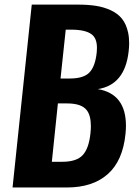

<svg xmlns="http://www.w3.org/2000/svg" viewBox="-20 -830 610 850"><path d="M35.6 0 120.6 -809.6H324.7Q369.6 -809.6 404.5 -804.2Q439.5 -798.8 470.2 -784.7Q501 -770.5 519.8 -747.3Q538.6 -724.1 546.9 -687Q551.8 -665 551.8 -639.2Q551.8 -620.6 549.3 -600.6Q532.2 -454.1 413.1 -435.5Q537.6 -414.6 537.6 -272.9Q537.6 -255.9 535.6 -237.3Q523.9 -118.7 457.3 -59.3Q390.6 0 275.9 0ZM209.5 -113.8H255.9Q318.8 -113.8 346.2 -143.3Q373.5 -172.9 380.4 -239.3Q382.3 -256.3 382.3 -271.5Q382.3 -317.9 364.7 -341.3Q341.8 -372.1 277.8 -372.1H236.3ZM248 -482.4H288.6Q350.6 -482.4 376.2 -509.5Q401.9 -536.6 408.2 -598.1Q409.2 -608.4 409.2 -617.7Q409.2 -659.7 386.7 -677.2Q359.4 -698.7 294.9 -698.7H271Z"/></svg>

Font: Oswald
Style: Demi-Bold
Weight: 600
Designer: Vernon Adams
Foundry: Vernon Adams
Version: 3.0; ttfautohint (v0.94.23-7a4d-dirty) -l 8 -r 50 -G 200 -x 